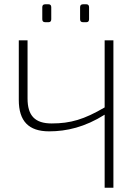

<svg xmlns="http://www.w3.org/2000/svg" viewBox="-20 -879 650 899"><path d="M192 -775H207C216 -775 220 -780 220 -789V-845C220 -854 216 -859 207 -859H192C182 -859 178 -854 178 -845V-789C178 -780 182 -775 192 -775ZM369 -775H384C393 -775 397 -780 397 -789V-845C397 -854 393 -859 384 -859H369C359 -859 355 -854 355 -845V-789C355 -780 359 -775 369 -775ZM470 -690V-376C374 -320 311 -301 222 -301C144 -301 109 -337 109 -418V-690H68V-411C68 -312 114 -264 210 -264C292 -264 378 -284 470 -342V0H511V-690Z"/></svg>

Font: Exo 2 Extra Light
Style: Regular
Weight: 250
Designer: Natanael Gama
Version: Version 1.001;PS 001.001;hotconv 1.0.88;makeotf.lib2.5.64775